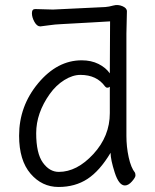

<svg xmlns="http://www.w3.org/2000/svg" viewBox="-20 -726 615 764"><path d="M417 -381Q413 -377 407.5 -377Q402 -377 398 -382Q365 -428 300 -428Q269 -428 236 -407.5Q203 -387 178 -352Q124 -276 124 -196Q124 -116 150.5 -79Q177 -42 214 -42Q286 -42 351.5 -113Q417 -184 417 -276ZM418 -641 350 -637 224 -630Q199 -629 175.5 -625.5Q152 -622 141 -621H140Q127 -621 117 -639Q107 -657 107 -673.5Q107 -690 120 -690L191 -688L399 -698Q413 -699 431 -704Q449 -709 467 -701.5Q485 -694 485 -681L483 -592V-185Q483 -142 492 -100.5Q501 -59 517 -39Q519 -35 519 -27.5Q519 -20 505 -4Q491 12 477 12Q453 12 436.5 -39.5Q420 -91 420 -118Q377 -46 328 -14Q279 18 213 18Q147 18 101.5 -35Q56 -88 56 -186Q56 -304 132 -395Q208 -486 305 -486Q343 -486 372 -471.5Q401 -457 417 -434Z"/></svg>

Font: LXGW WenKai
Style: Regular
Weight: 400
Designer: LXGW / Fontworks Inc.
Foundry: LXGW / Fontworks Inc.
Version: Version 1.520; June 14, 2025